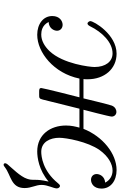

<svg xmlns="http://www.w3.org/2000/svg" viewBox="185 -668 685 1096"><g transform="rotate(90 528.0 -119.5)"><path d="M71 -75C71 -23 117 11 178 11C278 11 398 -83 428 -230H535C534 -228 482 -22 482 -12C482 -2 488 0 503 0H521C538 0 543 0 548 -21L600 -230H708C702 -207 696 -184 696 -153C696 -64 748 11 844 11C878 11 950 2 1016 -54C1007 -14 1006 6 1006 21V34C1006 44 1005 54 1000 69C988 107 938 156 918 180C906 195 913 203 920 203C925 203 931 198 935 195C981 160 1053 161 1053 83C1053 44 1035 20 1035 -14C1035 -49 1055 -82 1055 -101C1055 -111 1047 -119 1041 -119C1034 -119 1029 -111 1025 -107C954 -20 872 -12 846 -12C790 -12 766 -62 766 -115C766 -154 788 -277 836 -345C872 -395 916 -419 953 -419C983 -419 1008 -404 1022 -377C985 -374 973 -345 973 -328C973 -309 987 -296 1006 -296C1026 -296 1056 -311 1056 -356C1056 -408 1012 -442 950 -442C856 -442 758 -362 715 -253H606C606 -253 645 -401 645 -414C645 -429 634 -441 618 -441C607 -441 590 -435 582 -414C576 -399 541 -253 541 -253H431C432 -261 432 -269 432 -277C432 -372 373 -442 286 -442C176 -442 100 -312 100 -292C100 -287 106 -276 114 -276C118 -276 124 -280 129 -290C163 -360 222 -419 284 -419C331 -419 362 -379 362 -316C362 -291 345 -137 271 -59C243 -30 211 -12 177 -12C158 -12 124 -16 105 -54C142 -56 155 -85 155 -102C155 -121 140 -134 121 -134C101 -134 71 -118 71 -75Z"/></g></svg>

Font: CMU Serif
Style: Italic
Weight: 500
Italic angle: -14.04°
Version: Version 0.7.0